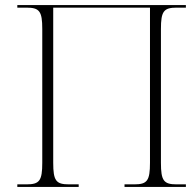

<svg xmlns="http://www.w3.org/2000/svg" viewBox="-20 -734 757 754"><path d="M48 0H289V-10H251C200 -10 189 -24 189 -95V-704H569V-95C569 -24 558 -10 507 -10H469V0H710V-10H674C623 -10 612 -24 612 -95V-620C612 -690 623 -704 674 -704H710V-714H48V-704H84C135 -704 146 -690 146 -620V-95C146 -24 135 -10 84 -10H48Z"/></svg>

Font: Noto Serif Display ExtraLight
Style: Regular
Weight: 200
Designer: Monotype Design Team
Foundry: Monotype Imaging Inc.
Version: Version 2.009